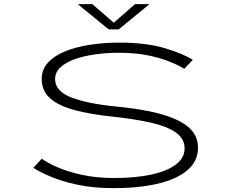

<svg xmlns="http://www.w3.org/2000/svg" viewBox="-20 -916 1140 946"><path d="M541 11Q440 11 362 -5.8Q284 -22.5 229.5 -45.8Q175 -69 144 -89L186 -134Q212.5 -114 262.8 -92Q313 -70 384 -54.5Q455 -39 543.5 -39Q648.5 -39 726.2 -56Q804 -73 846.8 -105.5Q889.5 -138 889.5 -184.5Q889.5 -233 846.2 -263.2Q803 -293.5 724 -311.5Q645 -329.5 538 -341Q425.5 -352.5 346.8 -373.8Q268 -395 226.8 -431.8Q185.5 -468.5 185.5 -527.5Q185.5 -573 215.5 -606.5Q245.5 -640 298.2 -662Q351 -684 420.5 -695Q490 -706 569 -706Q700 -706 790.8 -679Q881.5 -652 930 -621L887.5 -577Q861 -594 816.2 -612.2Q771.5 -630.5 708.8 -643.2Q646 -656 566 -656Q506.5 -656 450.2 -648.2Q394 -640.5 349.2 -624.8Q304.5 -609 278 -584.5Q251.5 -560 251.5 -526.5Q251.5 -466 333 -435.2Q414.5 -404.5 553.5 -391Q637 -383 710 -368.8Q783 -354.5 838.2 -331.5Q893.5 -308.5 924.5 -273.5Q955.5 -238.5 955.5 -188.5Q955.5 -121.5 903.2 -77.2Q851 -33 757.5 -11Q664 11 541 11ZM363.5 -895.5H435L540.5 -804L645 -895.5H716.5L564.5 -771H515.5Z"/></svg>

Font: Trispace Expanded ExtraLight
Style: Regular
Weight: 200
Width: 7
Designer: Tyler Finck
Foundry: Etcetera Type Company
Version: Version 1.210; ttfautohint (v1.8.3)